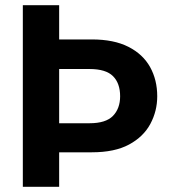

<svg xmlns="http://www.w3.org/2000/svg" viewBox="-20 -720 657 740"><path d="M68 0V-700H208V-568H334Q419 -568 475 -539.5Q531 -511 558.5 -461.5Q586 -412 586 -349Q586 -292 559.5 -242.5Q533 -193 477.5 -163Q422 -133 334 -133H208V0ZM208 -245H325Q388 -245 415.5 -273.5Q443 -302 443 -349Q443 -399 415.5 -426.5Q388 -454 325 -454H208Z"/></svg>

Font: DM Sans 17pt ExtraBold
Style: Regular
Weight: 800
Version: Version 4.004;gftools[0.9.30]